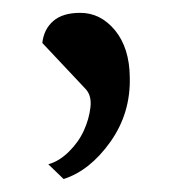

<svg xmlns="http://www.w3.org/2000/svg" viewBox="-20 -124 268 299"><path d="M105 -104Q136.7 -104 159.2 -76.7Q181.6 -49.3 182.1 -3.9Q183.6 52.2 151.9 96.9Q120.1 141.6 79.1 154.8L55.2 131.8Q71.8 127.4 87.2 112.3Q102.5 97.2 110.6 79.3Q118.7 61.5 120.8 43.5Q123 25.4 113.8 15.1L45.9 -57.1Q48.3 -78.6 63 -91.3Q77.6 -104 105 -104Z"/></svg>

Font: Stilu Light
Style: Regular
Weight: 300
Designer: Genilson Lima Santos
Foundry: Genilson Lima Santos
Version: Version 1.200;PS 001.200;hotconv 1.0.88;makeotf.lib2.5.64775